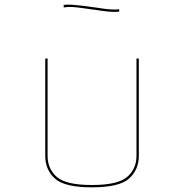

<svg xmlns="http://www.w3.org/2000/svg" viewBox="-20 -881 786 823"><path d="M174 -630H184V-213Q184 -157 223.5 -122.5Q263 -88 374 -88Q485 -88 525 -122.5Q565 -157 565 -213V-630H575V-213Q575 -153 533 -115.5Q491 -78 374 -78Q257 -78 215.5 -115.5Q174 -153 174 -213ZM491 -841V-831Q471 -829 448 -831Q425 -833 387 -839L371 -841L343 -845Q310 -850 289.5 -851Q269 -852 253 -849V-860Q270 -862 290.5 -860.5Q311 -859 345 -855L373 -851L389 -849Q427 -843 449 -841Q471 -839 491 -841Z"/></svg>

Font: Bungee Hairline
Style: Regular
Weight: 400
Designer: David Jonathan Ross
Foundry: David Jonathan Ross
Version: Version 1.001;PS 1.0;hotconv 1.0.72;makeotf.lib2.5.5900